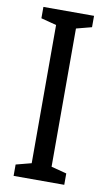

<svg xmlns="http://www.w3.org/2000/svg" viewBox="-83 -756 449 799"><g transform="rotate(10 141.5 -357.0)"><path d="M248 0H34V-48L99 -65V-649L34 -666V-714H248V-666L183 -649V-65L248 -48Z"/></g></svg>

Font: Noto Sans Gurmukhi ExtraCondensed
Style: Regular
Weight: 400
Width: 2
Designer: Jelle Bosma - Monotype Design Team
Foundry: Monotype Imaging Inc.
Version: Version 2.004; ttfautohint (v1.8.4.7-5d5b)